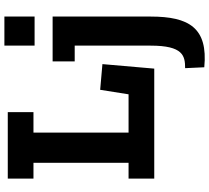

<svg xmlns="http://www.w3.org/2000/svg" viewBox="-58 -646 929 852"><g transform="rotate(-90 406.0 -220.5)"><path d="M527 0 547 -230 433 -240 413 -114H243V-536H334V-650H39V-536H109V-114H39V0ZM758 -16V-451H559V-353H629V-16C629 128 584 137 529 137L533 222C708 239 758 154 758 -16ZM629 -531H758V-665H629Z"/></g></svg>

Font: Zilla Slab Bold
Style: Regular
Weight: 700
Designer: Typotheque.com
Foundry: Typotheque type foundry
Version: Version 1.3; 2018